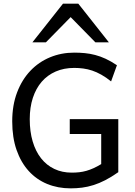

<svg xmlns="http://www.w3.org/2000/svg" viewBox="-20 -1011 733 1043"><path d="M622.6 -75.7Q585 -49.3 551.8 -32.2Q518.6 -15.1 487.3 -5.4Q456.1 4.4 425.8 8.3Q395.5 12.2 363.8 12.2Q294.4 12.2 236.3 -11.7Q178.2 -35.6 136 -82Q93.8 -128.4 70.1 -196Q46.4 -263.7 46.4 -351.6Q46.4 -439.5 72.8 -508.8Q99.1 -578.1 144.8 -626.2Q190.4 -674.3 251.7 -699.7Q313 -725.1 383.3 -725.1Q413.1 -725.1 440.9 -722.4Q468.8 -719.7 496.8 -712.4Q524.9 -705.1 554 -691.7Q583 -678.2 615.2 -656.7L583.5 -568.8Q556.2 -590.8 530.5 -605.2Q504.9 -619.6 480.5 -627.7Q456.1 -635.7 431.9 -638.9Q407.7 -642.1 383.3 -642.1Q327.6 -642.1 282.7 -622.6Q237.8 -603 206.5 -566.9Q175.3 -530.8 158.4 -479.2Q141.6 -427.7 141.6 -363.8Q141.6 -296.4 157.5 -242.7Q173.3 -189 203.1 -151.1Q232.9 -113.3 275.1 -93.3Q317.4 -73.2 369.6 -73.2Q391.6 -73.2 410.9 -75.4Q430.2 -77.6 449.2 -83Q468.3 -88.4 487.8 -97.2Q507.3 -106 529.8 -119.6V-283.2H358.9V-363.8H622.6ZM156.2 -781.2 322.3 -991.2H405.3L571.3 -781.2H498L363.8 -918L229.5 -781.2Z"/></svg>

Font: Andika Compact
Style: Regular
Weight: 400
Designer: Victor Gaultney, Annie Olsen, Julie Remington, Don Collingsworth, Eric Hays, Becca Hirsbrunner
Foundry: SIL International
Version: Version 5.000 ; LnSpcTght